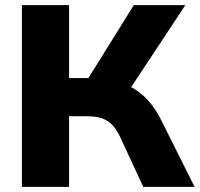

<svg xmlns="http://www.w3.org/2000/svg" viewBox="-20 -725 775 745"><path d="M65 0V-705H248V-422H323L499 -705H699L489 -387Q526 -367 554.5 -335.5Q583 -304 606 -258L735 0H536L444 -198Q424 -239 395.5 -256.5Q367 -274 320 -274H248V0Z"/></svg>

Font: Mulish Black
Style: Regular
Weight: 900
Designer: Vernon Adams
Foundry: Vernon Adams
Version: Version 3.603; ttfautohint (v1.8.3)